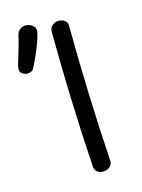

<svg xmlns="http://www.w3.org/2000/svg" viewBox="-250 -876 711 960"><g transform="rotate(-20 106.0 -396.0)"><path d="M124 -729Q126 -751 140 -761Q154 -771 170 -771Q182 -771 193 -766.5Q204 -762 210.5 -753Q217 -744 216 -729Q202 -554 192.5 -378.5Q183 -203 179 -27Q179 -13 172 -4Q165 5 154.5 9.5Q144 14 132 14Q114 14 100.5 4Q87 -6 87 -27Q91 -203 100.5 -378.5Q110 -554 124 -729ZM-59 -576Q-75 -576 -88.5 -590Q-102 -604 -90 -634Q-84 -649 -74.5 -673Q-65 -697 -54.5 -724Q-44 -751 -37 -775Q-32 -789 -19.5 -797.5Q-7 -806 6 -806Q21 -806 33.5 -799.5Q46 -793 53 -781.5Q60 -770 56 -754Q51 -736 38 -707.5Q25 -679 8 -648Q-9 -617 -25 -592Q-31 -582 -39.5 -579Q-48 -576 -59 -576Z"/></g></svg>

Font: Playpen Sans
Style: Regular
Weight: 400
Designer: Laura Meseguer, Veronika Burian, José Scaglione, Kostas Bartsokas, Vera Evstafieva, Tom Grace, Yorlmar Campos
Foundry: TypeTogether
Version: Version 2.000